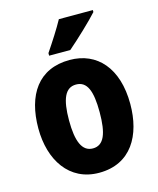

<svg xmlns="http://www.w3.org/2000/svg" viewBox="-116 -847 771 938"><g transform="rotate(-15 270.0 -378.0)"><path d="M444 -756V-766H272C248 -722 213 -668 180 -619V-606H287C336 -648 412 -720 444 -756ZM502 -276C502 -458 409 -560 271 -560C112 -560 37 -445 37 -276C37 -116 118 10 269 10C431 10 502 -118 502 -276ZM192 -275C192 -383 215 -436 270 -436C326 -436 347 -383 347 -276C347 -169 326 -113 270 -113C215 -113 192 -170 192 -275Z"/></g></svg>

Font: Noto Sans Khmer Condensed ExtraBold
Style: Regular
Weight: 800
Width: 3
Designer: Danh Hong and the Monotype Design Team
Foundry: Monotype Imaging Inc.
Version: Version 2.004